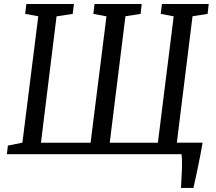

<svg xmlns="http://www.w3.org/2000/svg" viewBox="-20 -763 1070 950"><path d="M19 -42.5 90.8 -57.1 169.4 -682.6 104.5 -694.3 110.4 -743.2H345.7L339.8 -694.3L259.8 -682.1L182.6 -56.6H428.2L506.8 -682.1L441.9 -694.3L447.8 -743.2H681.2L675.8 -694.3L600.6 -682.6L522.9 -56.6H761.2L839.4 -682.1L775.4 -694.3L781.2 -743.2H1012.7L1007.3 -694.3L932.6 -682.6L855 -57.1H982.4Q978.5 -32.2 972.4 -1.2Q966.3 29.8 960 60.8Q953.6 91.8 947.5 119.9Q941.4 147.9 937 167H875.5Q876.5 143.6 877.9 120.4Q879.4 97.2 880.1 75.7Q880.9 54.2 880.6 34.9Q880.4 15.6 877.9 0H14.2Z"/></svg>

Font: Merriweather
Style: Italic
Weight: 400
Italic angle: -7°
Designer: Eben Sorkin ( eben@eyebytes.com )
Foundry: Eben Sorkin ( eben@eyebytes.com )
Version: Version 1.005; ttfautohint (v0.97) -l 13 -r 13 -G 200 -x 24 